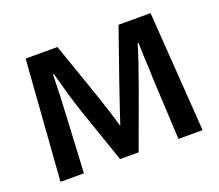

<svg xmlns="http://www.w3.org/2000/svg" viewBox="-93 -619 887 777"><g transform="rotate(-20 350.5 -230.5)"><path d="M305 -244Q337 -148 349 -105H351Q361 -137 396 -239L408 -274L483 -489H621L657 28H553L541 -209Q539 -243 539 -265Q535 -344 534 -392H530Q520 -357 506.5 -317.5Q493 -278 474 -225L383 24H303L219 -220Q197 -286 169 -391H165Q164 -307 158 -207L146 28H45L83 -489H220Z"/></g></svg>

Font: Gmarket Sans TTF Medium
Style: Regular
Weight: 500
Designer: Creative Director : Sungho Lee; Art Director : Kiwoong Choi; Project Manager : Sori Yang, Jongwook Yoon; Font Designer :
Foundry: Sandoll Inc.
Version: Version 1.000;hotconv 1.0.109;makeotfexe 2.5.65596